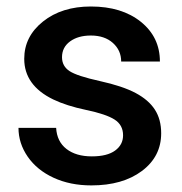

<svg xmlns="http://www.w3.org/2000/svg" viewBox="-20 -558 556 588"><path d="M356.9 -143.6Q356.9 -175.3 330.8 -191.9Q304.7 -208.5 244.1 -221.2Q183.6 -233.9 143.1 -253.4Q54.2 -296.4 54.2 -377.9Q54.2 -446.3 111.8 -492.2Q169.4 -538.1 258.3 -538.1Q353 -538.1 411.4 -491.2Q469.7 -444.3 469.7 -369.6H351.1Q351.1 -403.8 325.7 -426.5Q300.3 -449.2 258.3 -449.2Q219.2 -449.2 194.6 -431.2Q169.9 -413.1 169.9 -382.8Q169.9 -355.5 192.9 -340.3Q215.8 -325.2 285.6 -309.8Q355.5 -294.4 395.3 -273.2Q435.1 -252 454.3 -222.2Q473.6 -192.4 473.6 -149.9Q473.6 -78.6 414.6 -34.4Q355.5 9.8 259.8 9.8Q194.8 9.8 144 -13.7Q93.3 -37.1 64.9 -78.1Q36.6 -119.1 36.6 -166.5H151.9Q154.3 -124.5 183.6 -101.8Q212.9 -79.1 261.2 -79.1Q308.1 -79.1 332.5 -96.9Q356.9 -114.7 356.9 -143.6Z"/></svg>

Font: Vazir Medium FD
Style: Medium-FD
Weight: 500
Designer: Saber Rastikerdar
Foundry: Saber Rastikerdar
Version: Version 30.0.0